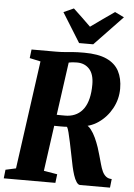

<svg xmlns="http://www.w3.org/2000/svg" viewBox="-66 -1043 764 1091"><g transform="rotate(5 316.0 -498.0)"><path d="M-2.5 0 3 -49.5 62 -62.5 147.5 -680 85 -693.5 91 -743H228.5Q258.5 -743 279.8 -745Q301 -747 326 -749Q351 -751 391 -751Q471 -751 519.5 -728.8Q568 -706.5 590 -665Q612 -623.5 612 -565Q612 -505 583.5 -452.5Q555 -400 507.2 -367Q459.5 -334 400.5 -332.5L431 -345.5Q449.5 -341 465 -321.2Q480.5 -301.5 492.8 -274.8Q505 -248 513.8 -221.8Q522.5 -195.5 527 -178Q534.5 -152 540.8 -128.8Q547 -105.5 555.2 -87.8Q563.5 -70 576.5 -59.8Q589.5 -49.5 609 -49.5L603.5 0H433Q422 0 412 -14.8Q402 -29.5 394.5 -53Q387 -76.5 381.5 -101.5Q374.5 -135 367.5 -170.2Q360.5 -205.5 353.8 -237.2Q347 -269 341.2 -292Q335.5 -315 330 -323Q324 -322.5 313.5 -322.2Q303 -322 291 -322Q279 -322 267.8 -322.2Q256.5 -322.5 247.5 -322.5L254.5 -386.5Q261 -386 271.8 -385.8Q282.5 -385.5 294 -385.5Q305.5 -385.5 314.5 -385.5Q323.5 -385.5 327.5 -386Q357 -388.5 380.2 -401.5Q403.5 -414.5 419.8 -438Q436 -461.5 444.2 -495.8Q452.5 -530 452.5 -574.5Q452.5 -633.5 425.8 -662.8Q399 -692 355.5 -692Q347.5 -692 335.5 -691.2Q323.5 -690.5 310 -687.8Q296.5 -685 283.5 -678L312 -717.5L221 -62.5L298 -49.5L292 0ZM357 -803 253 -970.5 310.5 -996.5Q336 -973 361 -949Q386 -925 410.5 -901Q444.5 -925.5 478 -949.2Q511.5 -973 545.5 -996.5L598 -971L437.5 -803Z"/></g></svg>

Font: Merriweather 24pt SemiCondensed Black
Style: Italic
Weight: 900
Width: 4
Italic angle: -7.8°
Designer: Eben Sorkin
Foundry: Eben Sorkin
Version: Version 2.101